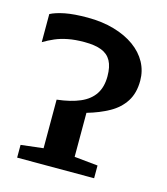

<svg xmlns="http://www.w3.org/2000/svg" viewBox="-90 -635 614 706"><g transform="rotate(15 217.0 -282.0)"><path d="M40 0V-48.5L125 -58.5V-243.5Q177.5 -249.5 212.8 -264.8Q248 -280 265.8 -307Q283.5 -334 283.5 -374.5Q283.5 -411 271.5 -433Q259.5 -455 234.5 -464.8Q209.5 -474.5 170 -474.5Q134 -474.5 107.2 -469.2Q80.5 -464 59 -454.8Q37.5 -445.5 17.5 -433.5V-540.5Q37.5 -551 71.5 -557.8Q105.5 -564.5 157.5 -564.5Q213.5 -564.5 259 -551.2Q304.5 -538 337 -514.5Q369.5 -491 386.8 -459.2Q404 -427.5 404 -390Q404 -343 383.5 -311Q363 -279 326.8 -258.8Q290.5 -238.5 243.5 -225V-57.5L333 -48.5V0Z"/></g></svg>

Font: Merriweather 36pt SemiBold
Style: Regular
Weight: 600
Version: Version 2.100